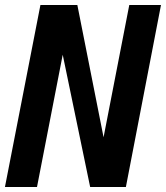

<svg xmlns="http://www.w3.org/2000/svg" viewBox="-32 -749 665 769"><path d="M-12.2 0H116.2L219.2 -529.8L329.1 0H472.2L612.8 -729H485.8L382.8 -199.2L277.8 -729H129.9Z"/></svg>

Font: Hack
Style: Bold Oblique
Weight: 700
Italic angle: -12°
Monospace: yes
Designer: Christopher Simpkins
Foundry: Christopher Simpkins
Version: Version 2.010